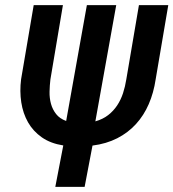

<svg xmlns="http://www.w3.org/2000/svg" viewBox="-20 -731 678 751"><path d="M353 -256.3Q382.3 -264.6 403.1 -280.8Q423.8 -296.9 438.2 -318.6Q452.6 -340.3 461.2 -366.5Q469.7 -392.6 474.1 -420.9L523.4 -710.9H638.2L588.9 -420.9Q581.1 -368.2 561.8 -323.7Q542.5 -279.3 511.7 -245.6Q481 -211.9 438.5 -190.2Q396 -168.5 341.8 -161.6L311 0H196.3L227.5 -162.1Q177.7 -169.9 143.6 -193.8Q109.4 -217.8 89.6 -252.7Q69.8 -287.6 63.2 -330.8Q56.6 -374 62.5 -420.9L111.8 -710.9H226.1L177.2 -420.4Q174.3 -397 173.8 -372.1Q173.3 -347.2 179.4 -325Q185.5 -302.7 199.5 -284.9Q213.4 -267.1 238.8 -257.8L319.8 -710.9H434.6Z"/></svg>

Font: Roboto Mono Medium
Style: Italic
Weight: 500
Designer: Google
Version: Version 2.000985; 2015; ttfautohint (v1.3)